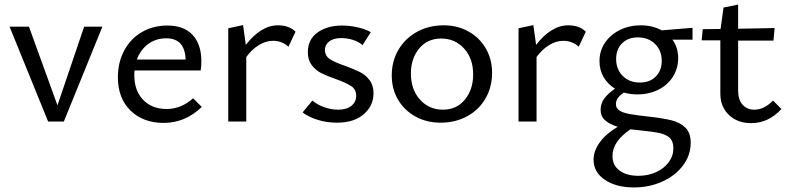

<svg xmlns="http://www.w3.org/2000/svg" viewBox="-20 -533 3457 842"><path d="M429 -416 260 0H191L22 -416H107L232 -71L349 -416Z M865 -64Q792 6 698 6Q608 6 552.5 -48Q497 -102 497 -194Q497 -260 525 -312Q553 -364 602.5 -392.5Q652 -421 714 -421Q787 -421 825 -379.5Q863 -338 863 -265Q863 -238 860 -224H570Q569 -217 569 -203Q569 -136 607.5 -95.5Q646 -55 711 -55Q774 -55 827 -102ZM580 -272H794Q791 -365 709 -365Q664 -365 630 -340Q596 -315 580 -272Z M1276 -394 1245 -328Q1217 -354 1177 -354Q1146 -354 1115.5 -335.5Q1085 -317 1060 -283V0H981V-409L1046 -423L1058 -336Q1089 -377 1125 -399.5Q1161 -422 1199 -422Q1248 -422 1276 -394Z M1307 -40 1350 -92Q1371 -74 1401.5 -63Q1432 -52 1463 -52Q1500 -52 1521 -69Q1542 -86 1542 -113Q1542 -141 1520 -155.5Q1498 -170 1451 -187Q1413 -200 1388.5 -212.5Q1364 -225 1347 -247.5Q1330 -270 1330 -304Q1330 -360 1372.5 -390.5Q1415 -421 1480 -421Q1513 -421 1547 -413.5Q1581 -406 1606 -392L1570 -335Q1553 -350 1528 -358Q1503 -366 1476 -366Q1443 -366 1424 -351.5Q1405 -337 1405 -314Q1405 -288 1427 -273.5Q1449 -259 1494 -244Q1534 -229 1558.5 -217Q1583 -205 1600.5 -182Q1618 -159 1618 -124Q1618 -69 1575 -32Q1532 5 1458 5Q1413 5 1373 -7.5Q1333 -20 1307 -40Z M1698 -202Q1698 -265 1727.5 -315Q1757 -365 1809 -393.5Q1861 -422 1926 -422Q1986 -422 2034.5 -395Q2083 -368 2110.5 -320.5Q2138 -273 2138 -214Q2138 -151 2109 -101Q2080 -51 2028.5 -23Q1977 5 1912 5Q1851 5 1802 -22Q1753 -49 1725.5 -96Q1698 -143 1698 -202ZM2055 -206Q2055 -277 2015 -320.5Q1975 -364 1915 -364Q1854 -364 1818 -320Q1782 -276 1782 -211Q1782 -140 1822 -96Q1862 -52 1922 -52Q1983 -52 2019 -96.5Q2055 -141 2055 -206Z M2549 -394 2518 -328Q2490 -354 2450 -354Q2419 -354 2388.5 -335.5Q2358 -317 2333 -283V0H2254V-409L2319 -423L2331 -336Q2362 -377 2398 -399.5Q2434 -422 2472 -422Q2521 -422 2549 -394Z M3017 -359H2929Q2954 -325 2954 -278Q2954 -233 2931 -196.5Q2908 -160 2867 -139.5Q2826 -119 2775 -119Q2745 -119 2716 -127Q2681 -104 2681 -77Q2681 -59 2695.5 -49Q2710 -39 2738 -33.5Q2766 -28 2822 -22Q2886 -15 2924.5 -5.5Q2963 4 2986 27Q3009 50 3009 93Q3009 148 2975 193Q2941 238 2884 263.5Q2827 289 2760 289Q2682 289 2632.5 255.5Q2583 222 2583 167Q2583 129 2610 91.5Q2637 54 2689 23Q2653 12 2633.5 -5.5Q2614 -23 2614 -51Q2614 -79 2630 -101Q2646 -123 2677 -144Q2645 -164 2627 -195Q2609 -226 2609 -265Q2609 -310 2633 -345.5Q2657 -381 2698.5 -401.5Q2740 -422 2790 -422Q2841 -422 2882 -400L3017 -411ZM2882 -266Q2882 -311 2853 -340Q2824 -369 2777 -369Q2734 -369 2708 -343Q2682 -317 2682 -274Q2682 -229 2711 -200Q2740 -171 2786 -171Q2830 -171 2856 -197.5Q2882 -224 2882 -266ZM2780 38 2745 34Q2666 87 2666 151Q2666 192 2697 215Q2728 238 2780 238Q2822 238 2857 222Q2892 206 2912.5 178.5Q2933 151 2933 117Q2933 87 2917.5 72Q2902 57 2872 50.5Q2842 44 2780 38Z M3407 -55Q3350 7 3274 7Q3214 7 3176.5 -29Q3139 -65 3139 -122V-356H3057L3062 -405L3140 -406L3153 -500L3217 -513V-407L3377 -410L3372 -355H3217V-136Q3217 -96 3236.5 -74Q3256 -52 3288 -52Q3331 -52 3370 -92Z"/></svg>

Font: Ysabeau Medium
Style: Regular
Weight: 500
Designer: Christian Thalmann (Catharsis Fonts)
Version: Version 0.003